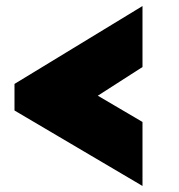

<svg xmlns="http://www.w3.org/2000/svg" viewBox="-20 -576 594 636"><path d="M28 -298 452 -556V-354L304 -259L452 -172V40L28 -210Z"/></svg>

Font: Raleway Black
Style: Italic
Weight: 900
Italic angle: -12°
Designer: Matt McInerney, Pablo Impallari, Rodrigo Fuenzalida
Foundry: Matt McInerney, Pablo Impallari, Rodrigo Fuenzalida
Version: Version 4.101;RELEASE